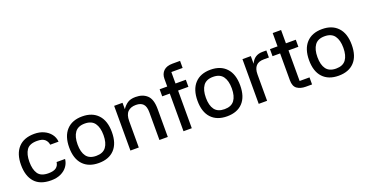

<svg xmlns="http://www.w3.org/2000/svg" viewBox="-34 -1377 3905 2046"><g transform="rotate(-20 1918.0 -353.5)"><path d="M290 10Q166 10 104.5 -59Q43 -128 43 -254Q43 -380 106 -449Q169 -518 288 -518Q348 -518 395 -496.5Q442 -475 471 -437.5Q500 -400 504 -351H409Q405 -387 378 -412Q351 -437 289 -437Q204 -437 171 -388.5Q138 -340 138 -254Q138 -168 171 -119.5Q204 -71 289 -71Q348 -71 376.5 -92.5Q405 -114 410 -154H506Q502 -110 475.5 -72.5Q449 -35 402 -12.5Q355 10 290 10Z M831 10Q716 10 652.5 -58Q589 -126 589 -253Q589 -380 652.5 -449Q716 -518 831 -518Q945 -518 1009 -449.5Q1073 -381 1073 -253Q1073 -125 1009.5 -57.5Q946 10 831 10ZM831 -71Q908 -71 943 -118.5Q978 -166 978 -253Q978 -340 943 -388.5Q908 -437 831 -437Q754 -437 719 -388.5Q684 -340 684 -253Q684 -166 719 -118.5Q754 -71 831 -71Z M1286 0H1191V-507H1286V-434Q1310 -471 1344 -494.5Q1378 -518 1436 -518Q1518 -518 1566.5 -472.5Q1615 -427 1615 -317V0H1520V-314Q1520 -380 1492.5 -408.5Q1465 -437 1411 -437Q1352 -437 1319 -404.5Q1286 -372 1286 -299Z M1887 0H1793V-594Q1793 -650 1827.5 -683.5Q1862 -717 1929 -717H2015V-637H1887ZM1707 -427V-507H2004V-427Z M2286 10Q2171 10 2107.5 -58Q2044 -126 2044 -253Q2044 -380 2107.5 -449Q2171 -518 2286 -518Q2400 -518 2464 -449.5Q2528 -381 2528 -253Q2528 -125 2464.5 -57.5Q2401 10 2286 10ZM2286 -71Q2363 -71 2398 -118.5Q2433 -166 2433 -253Q2433 -340 2398 -388.5Q2363 -437 2286 -437Q2209 -437 2174 -388.5Q2139 -340 2139 -253Q2139 -166 2174 -118.5Q2209 -71 2286 -71Z M2741 0H2646V-507H2741V-420Q2779 -507 2873 -507H2917V-427H2858Q2741 -427 2741 -299Z M3251 -427H3139V-80H3251V0H3180Q3120 0 3082 -27Q3044 -54 3044 -123V-427H2958V-507H3044V-658H3139V-507H3251Z M3551 10Q3436 10 3372.5 -58Q3309 -126 3309 -253Q3309 -380 3372.5 -449Q3436 -518 3551 -518Q3665 -518 3729 -449.5Q3793 -381 3793 -253Q3793 -125 3729.5 -57.5Q3666 10 3551 10ZM3551 -71Q3628 -71 3663 -118.5Q3698 -166 3698 -253Q3698 -340 3663 -388.5Q3628 -437 3551 -437Q3474 -437 3439 -388.5Q3404 -340 3404 -253Q3404 -166 3439 -118.5Q3474 -71 3551 -71Z"/></g></svg>

Font: 42dot Sans Medium
Style: Regular
Weight: 500
Designer: 42dot
Version: Version 1.000